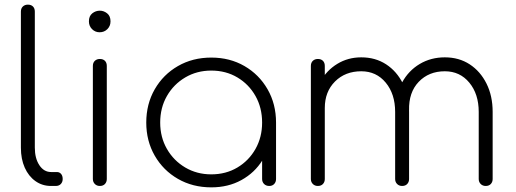

<svg xmlns="http://www.w3.org/2000/svg" viewBox="-20 -801 2222 827"><path d="M200 0Q162 0 132.5 -21Q103 -42 86.5 -79Q70 -116 70 -165V-751Q70 -765 78.5 -773Q87 -781 100 -781Q114 -781 122 -773Q130 -765 130 -751V-165Q130 -119 149.5 -89.5Q169 -60 200 -60H225Q236 -60 243 -52Q250 -44 250 -30Q250 -17 242 -8.5Q234 0 220 0Z M410 0Q397 0 388.5 -8.5Q380 -17 380 -30V-517Q380 -531 388.5 -539Q397 -547 410 -547Q424 -547 432 -539Q440 -531 440 -517V-30Q440 -17 432 -8.5Q424 0 410 0ZM409 -662Q390 -662 376.5 -675.5Q363 -689 363 -709Q363 -732 377.5 -743.5Q392 -755 410 -755Q427 -755 441.5 -743.5Q456 -732 456 -709Q456 -689 442.5 -675.5Q429 -662 409 -662Z M890 6Q810 6 746.5 -30.5Q683 -67 646.5 -130.5Q610 -194 610 -273Q610 -353 646.5 -416.5Q683 -480 746.5 -516.5Q810 -553 890 -553Q970 -553 1033 -516.5Q1096 -480 1132.5 -416.5Q1169 -353 1169 -273L1144 -233Q1144 -165 1110.5 -111Q1077 -57 1020 -25.5Q963 6 890 6ZM890 -50Q953 -50 1002.5 -79.5Q1052 -109 1080.5 -159.5Q1109 -210 1109 -273Q1109 -337 1080.5 -387.5Q1052 -438 1002.5 -467.5Q953 -497 890 -497Q828 -497 778 -467.5Q728 -438 699 -387.5Q670 -337 670 -273Q670 -210 699 -159.5Q728 -109 778 -79.5Q828 -50 890 -50ZM1140 0Q1126 0 1117.5 -8.5Q1109 -17 1109 -30V-213L1128 -273H1169V-30Q1169 -17 1161 -8.5Q1153 0 1140 0Z M2072 0Q2059 0 2050.5 -8.5Q2042 -17 2042 -30V-319Q2042 -396 2001.5 -445Q1961 -494 1896 -494Q1827 -494 1783.5 -448.5Q1740 -403 1742 -326H1682Q1684 -395 1712 -446Q1740 -497 1788 -525.5Q1836 -554 1896 -554Q1957 -554 2003 -524Q2049 -494 2075.5 -441Q2102 -388 2102 -319V-30Q2102 -17 2094 -8.5Q2086 0 2072 0ZM1349 0Q1336 0 1327.5 -8.5Q1319 -17 1319 -30V-517Q1319 -531 1327.5 -539Q1336 -547 1349 -547Q1363 -547 1371 -539Q1379 -531 1379 -517V-30Q1379 -17 1371 -8.5Q1363 0 1349 0ZM1712 0Q1699 0 1690.5 -8.5Q1682 -17 1682 -30V-319Q1682 -396 1641.5 -445Q1601 -494 1536 -494Q1467 -494 1423 -450Q1379 -406 1379 -336H1329Q1332 -400 1359.5 -449Q1387 -498 1433 -526Q1479 -554 1536 -554Q1597 -554 1643 -524Q1689 -494 1715.5 -441Q1742 -388 1742 -319V-30Q1742 -17 1734 -8.5Q1726 0 1712 0Z"/></svg>

Font: ComfortaaLight
Style: Regular
Weight: 300
Designer: Johan Aakerlund
Foundry: Johan Aakerlund
Version: Version 3.104; ttfautohint (v1.8.1.43-b0c9)